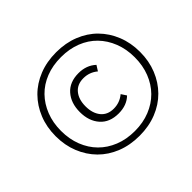

<svg xmlns="http://www.w3.org/2000/svg" viewBox="-152 -893 1118 1118"><g transform="rotate(-45 406.5 -334.0)"><path d="M423 10Q345 10 281 -15.5Q217 -41 171.5 -87Q126 -133 100.5 -196Q75 -259 75 -334Q75 -409 100.5 -472Q126 -535 171.5 -581Q217 -627 281 -652.5Q345 -678 423 -678Q500 -678 564 -652.5Q628 -627 673.5 -581Q719 -535 744.5 -472Q770 -409 770 -334Q770 -259 744.5 -196Q719 -133 673.5 -87Q628 -41 564 -15.5Q500 10 423 10ZM423 -29Q491 -29 547 -51.5Q603 -74 642.5 -114Q682 -154 704 -210Q726 -266 726 -334Q726 -401 704 -457Q682 -513 642.5 -553.5Q603 -594 547 -616Q491 -638 423 -638Q354 -638 298 -616Q242 -594 202.5 -553.5Q163 -513 141 -457Q119 -401 119 -334Q119 -266 141 -210Q163 -154 202.5 -114Q242 -74 298 -51.5Q354 -29 423 -29ZM429 -168Q355 -168 314.5 -214Q274 -260 274 -334Q274 -408 314.5 -454Q355 -500 429 -500Q494 -500 537 -460L516 -427Q478 -459 428 -459Q377 -459 349 -425Q321 -391 321 -334Q321 -277 349 -242.5Q377 -208 428 -208Q478 -208 516 -240L537 -208Q496 -168 429 -168Z"/></g></svg>

Font: Celebes Light
Style: Italic
Weight: 300
Italic angle: -10°
Designer: Anugrah Pasau
Foundry: Lafontype
Version: Version 1.000; ttfautohint (v1.8.4)